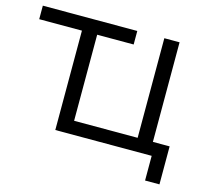

<svg xmlns="http://www.w3.org/2000/svg" viewBox="-95 -638 946 864"><g transform="rotate(15 378.5 -205.5)"><path d="M717 -62V115H650V0H201V-463H2V-526H442V-463H272V-62H568V-526H639V-62Z"/></g></svg>

Font: Montserrat-Regular
Style: Regular
Weight: 400
Version: Version 7.200